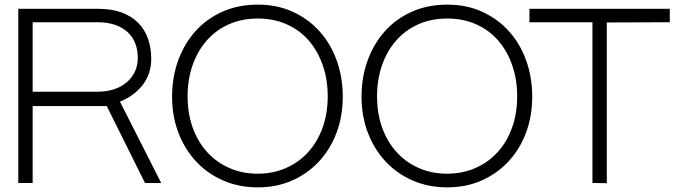

<svg xmlns="http://www.w3.org/2000/svg" viewBox="-20 -790 2947 829"><path d="M59 0V-752H403Q461 -752 504 -736.5Q547 -721 576 -692Q605 -663 619 -623Q633 -583 633 -536Q633 -472 597 -424.5Q561 -377 498 -351L676 0H606L441 -332H121V0ZM121 -394H401Q440 -394 472 -404.5Q504 -415 527 -434.5Q550 -454 562.5 -481Q575 -508 575 -540Q575 -572 565 -600Q555 -628 533.5 -649Q512 -670 479 -682Q446 -694 401 -694H121Z M723 -373Q723 -457 749.5 -529.5Q776 -602 824 -655.5Q872 -709 940.5 -739.5Q1009 -770 1093 -770Q1177 -770 1244.5 -739Q1312 -708 1360 -654.5Q1408 -601 1434 -528.5Q1460 -456 1460 -373Q1460 -288 1433 -216.5Q1406 -145 1357 -92.5Q1308 -40 1241 -10.5Q1174 19 1093 19Q1012 19 944 -10.5Q876 -40 827 -92.5Q778 -145 750.5 -216.5Q723 -288 723 -373ZM790 -374Q790 -299 812.5 -237.5Q835 -176 875.5 -132Q916 -88 971.5 -64Q1027 -40 1093 -40Q1158 -40 1213.5 -64Q1269 -88 1309.5 -132Q1350 -176 1372.5 -237.5Q1395 -299 1395 -374Q1395 -447 1373.5 -508.5Q1352 -570 1313 -615Q1274 -660 1218 -685Q1162 -710 1093 -710Q1024 -710 968 -685Q912 -660 872.5 -615Q833 -570 811.5 -508.5Q790 -447 790 -374Z M1541 -373Q1541 -457 1567.5 -529.5Q1594 -602 1642 -655.5Q1690 -709 1758.5 -739.5Q1827 -770 1911 -770Q1995 -770 2062.5 -739Q2130 -708 2178 -654.5Q2226 -601 2252 -528.5Q2278 -456 2278 -373Q2278 -288 2251 -216.5Q2224 -145 2175 -92.5Q2126 -40 2059 -10.5Q1992 19 1911 19Q1830 19 1762 -10.5Q1694 -40 1645 -92.5Q1596 -145 1568.5 -216.5Q1541 -288 1541 -373ZM1608 -374Q1608 -299 1630.5 -237.5Q1653 -176 1693.5 -132Q1734 -88 1789.5 -64Q1845 -40 1911 -40Q1976 -40 2031.5 -64Q2087 -88 2127.5 -132Q2168 -176 2190.5 -237.5Q2213 -299 2213 -374Q2213 -447 2191.5 -508.5Q2170 -570 2131 -615Q2092 -660 2036 -685Q1980 -710 1911 -710Q1842 -710 1786 -685Q1730 -660 1690.5 -615Q1651 -570 1629.5 -508.5Q1608 -447 1608 -374Z M2538 0V-694H2266V-752H2872V-694L2600 -693V1Z"/></svg>

Font: Milkman
Style: Regular
Weight: 300
Designer: Giulia Boggio / Martin Desinde
Version: Version 1.000